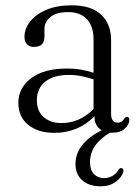

<svg xmlns="http://www.w3.org/2000/svg" viewBox="-20 -478 512 706"><path d="M47.5 -100Q47.5 -155 94.8 -190.5Q142 -226 226 -226Q253.5 -226 278.2 -221.8Q303 -217.5 324 -210.5V-332.5Q324 -381.5 299.5 -407.5Q275 -433.5 230.5 -433.5Q186.5 -433.5 165 -415.2Q143.5 -397 143.5 -372.5V-343Q143.5 -305.5 104.5 -305.5Q88 -305.5 79 -315.5Q70 -325.5 70 -342.5Q70 -372 90.5 -398.5Q111 -425 150 -441.8Q189 -458.5 243.5 -458.5Q315.5 -458.5 352 -424Q388.5 -389.5 388.5 -330.5V-59.5Q388.5 -27 413 -27Q422.5 -27 428 -31.2Q433.5 -35.5 436.5 -41.5Q442 -48.5 446.5 -48.5Q455.5 -48.5 455.5 -37Q455.5 -20.5 439.2 -5.2Q423 10 393.5 10Q388.5 10 384 10Q311 53.5 311 118Q311 147 325.5 162Q340 177 363 177Q378.5 177 392.8 169.2Q407 161.5 415 147Q420.5 139 426.5 140Q436.5 142 433 154.5Q428 173.5 406 190.2Q384 207 349.5 207Q307 207 282.2 184.8Q257.5 162.5 257.5 125Q257.5 88.5 281.2 57Q305 25.5 354 1Q327 -14.5 327.5 -50.5Q267.5 10.5 179.5 10.5Q120 10.5 83.8 -19Q47.5 -48.5 47.5 -100ZM115.5 -110Q115.5 -69 140.8 -47.2Q166 -25.5 205 -25.5Q274 -25.5 324 -77.5V-186Q303.5 -193 281 -197.8Q258.5 -202.5 233 -202.5Q177.5 -202.5 146.5 -177.8Q115.5 -153 115.5 -110Z"/></svg>

Font: Fraunces 72pt S050 Light
Style: Regular
Weight: 300
Version: Version 1.000; ttfautohint (v1.8.3)